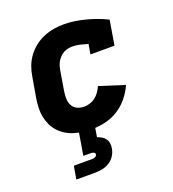

<svg xmlns="http://www.w3.org/2000/svg" viewBox="-137 -643 874 969"><g transform="rotate(-20 300.0 -159.0)"><path d="M270 8Q245 8 221 5Q197 2 174 -5Q151 -12 131 -24.5Q111 -37 95.5 -54Q80 -71 70 -92.5Q60 -114 55.5 -137.5Q51 -161 52 -185.5Q53 -210 57 -235L76 -345Q80 -372 90 -398.5Q100 -425 117 -448Q134 -471 157 -489Q180 -507 206.5 -518Q233 -529 260 -533.5Q287 -538 315 -538Q345 -538 374.5 -533.5Q404 -529 432 -521.5Q460 -514 487.5 -504Q515 -494 541 -481L519 -349H390L399 -402Q379 -408 358.5 -413Q338 -418 317 -418Q305 -418 293 -415.5Q281 -413 270 -407Q259 -401 250 -391.5Q241 -382 234.5 -371.5Q228 -361 224.5 -349Q221 -337 219 -326L201 -216Q198 -197 199 -177.5Q200 -158 209 -142.5Q218 -127 234.5 -119.5Q251 -112 270 -112Q286 -112 302 -117Q318 -122 331.5 -132.5Q345 -143 354.5 -157Q364 -171 371 -186L506 -143Q491 -109 466.5 -79Q442 -49 410 -29Q378 -9 342 -0.5Q306 8 270 8ZM107 220 119 150H219Q226 150 234 146.5Q242 143 243 135Q245 128 238 124Q231 120 224 120H181L201 0H287L278 55Q290 59 301.5 65.5Q313 72 320.5 82.5Q328 93 330 107Q332 121 329 135Q326 154 314.5 172Q303 190 285 201Q267 212 247 216Q227 220 207 220Z"/></g></svg>

Font: Iosevka Slab Heavy Extended
Style: Italic
Weight: 900
Width: 7
Italic angle: -9°
Monospace: yes
Designer: Belleve Invis
Foundry: Belleve Invis
Version: Version 11.1.0; ttfautohint (v1.8.3)